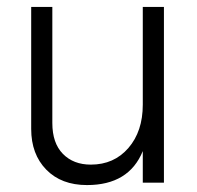

<svg xmlns="http://www.w3.org/2000/svg" viewBox="-20 -527 569 554"><path d="M392 -507V-225C392 -173.7 378.2 -132 350.5 -100C322.8 -68 286.7 -52 242 -52C208.7 -52 181.8 -62.3 161.5 -83C141.2 -103.7 131 -133.3 131 -172V-507H70V-155C70 -106.3 84.5 -67.2 113.5 -37.5C142.5 -7.8 181.7 7 231 7C311.7 7 365.3 -25.7 392 -91V0H453V-507Z"/></svg>

Font: Hind Light
Style: Regular
Weight: 300
Designer: Manushi Parikh, Satya Rajpurohit
Foundry: Indian Type Foundry
Version: Version 1.201;PS 1.0;hotconv 1.0.78;makeotf.lib2.5.61930; tt